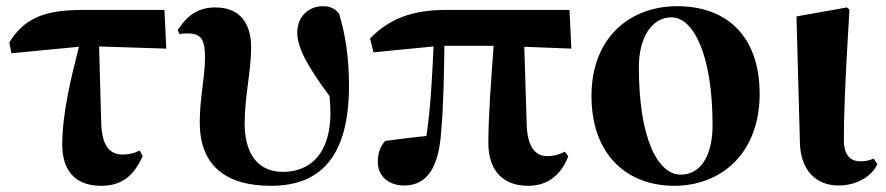

<svg xmlns="http://www.w3.org/2000/svg" viewBox="-20 -583 2860 620"><path d="M306 17C373 17 411 -14 441 -79L431 -97C414 -88 397 -84 376 -84C335 -84 310 -111 307 -181L300 -433L517 -426L511 -551H249C117 -551 57 -521 10 -446L17 -411L235 -432C211 -338 181 -219 181 -116C181 -20 235 17 306 17Z M855 17C1019 17 1107 -82 1107 -307C1107 -393 1096 -470 1075 -539C1062 -555 1047 -563 1023 -563C978 -563 940 -531 940 -478C940 -433 966 -378 1044 -273C1046 -254 1047 -236 1047 -219C1047 -86 981 -28 894 -28C808 -28 770 -93 770 -184C770 -271 791 -355 791 -429C791 -511 752 -559 676 -559C623 -559 587 -537 554 -486L560 -472C568 -475 576 -475 585 -475C629 -475 642 -457 642 -397C642 -334 625 -267 625 -188C625 -51 706 17 855 17Z M1685 17C1745 17 1790 -14 1815 -78L1804 -93C1785 -84 1771 -79 1746 -79C1710 -79 1684 -107 1681 -176L1673 -432L1825 -426L1819 -551H1421C1310 -551 1237 -522 1175 -459L1186 -414L1380 -433C1376 -346 1371 -237 1357 -144C1310 -139 1268 -134 1224 -128C1207 -110 1200 -86 1200 -61C1200 -12 1237 16 1285 16C1361 16 1398 -45 1405 -164C1412 -242 1414 -349 1415 -435H1574C1566 -325 1557 -208 1557 -122C1557 -24 1612 17 1685 17Z M2157 17C2308 17 2433 -87 2433 -280C2433 -468 2325 -563 2167 -563C2013 -563 1890 -461 1890 -273C1890 -80 2008 17 2157 17ZM2178 -19C2107 -19 2043 -129 2043 -366C2043 -462 2085 -527 2148 -527C2221 -527 2281 -402 2281 -179C2281 -84 2245 -19 2178 -19Z M2688 16C2752 16 2799 -19 2813 -53L2801 -71C2790 -66 2777 -62 2759 -62C2729 -62 2705 -78 2705 -131C2705 -198 2707 -290 2723 -552L2715 -559L2552 -530L2563 -123C2565 -33 2615 16 2688 16Z"/></svg>

Font: Noto Serif CJK SC Black
Style: Regular
Weight: 900
Designer: Ryoko NISHIZUKA 西塚涼子 (kana & ideographs); Frank Grießhammer (Latin, Greek & Cyrillic); Wenlong ZHANG 张文龙 (bopomofo); San
Foundry: Adobe
Version: Version 2.001;hotconv 1.1.0;makeotfexe 2.6.0